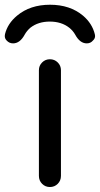

<svg xmlns="http://www.w3.org/2000/svg" viewBox="-47 -791 412 791"><path d="M113.3 -66.4V-502Q113.3 -520.5 126.5 -533.7Q139.6 -546.9 158.7 -546.9Q177.7 -546.9 190.9 -533.7Q204.1 -520.5 204.1 -502V-66.4Q204.1 -46.9 190.9 -33.7Q177.7 -20.5 158.7 -20.5Q139.6 -20.5 126.5 -33.7Q113.3 -46.9 113.3 -66.4ZM343.8 -649.4Q344.7 -645.5 344.7 -642.6Q344.7 -631.8 335.9 -624Q326.2 -612.3 310.5 -612.3Q282.2 -612.3 262.7 -648.4Q253.9 -664.1 238.3 -676.8Q206.1 -702.1 158.2 -702.1Q110.4 -702.1 78.1 -676.8Q63.5 -664.1 54.7 -648.4Q35.2 -612.3 6.8 -612.3Q-8.8 -612.3 -19.5 -624Q-27.3 -631.8 -27.3 -642.6Q-27.3 -646.5 -26.4 -650.4Q-15.6 -694.3 23.4 -726.6Q77.1 -771.5 159.2 -771.5Q241.2 -771.5 294.9 -726.6Q333 -694.3 343.8 -649.4Z"/></svg>

Font: Gen Jyuu Gothic P Regular
Style: Regular
Weight: 400
Designer: [Source Han Sans]
Ryoko NISHIZUKA  (kana & ideographs); Paul D. Hunt (Latin, Greek & Cyrillic); Wenlong ZHANG  (bopomofo
Version: Version 1.002.20150607